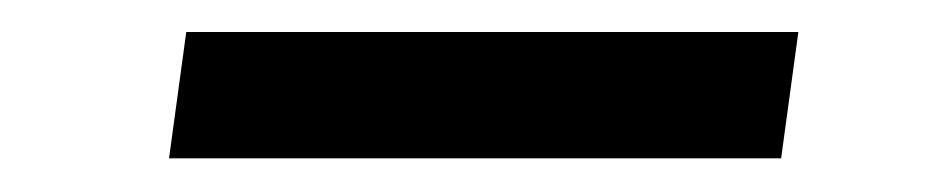

<svg xmlns="http://www.w3.org/2000/svg" viewBox="-20 -374 578 117"><path d="M466.5 -354.5 456 -277.5H83L93.5 -354.5Z"/></svg>

Font: Merriweather 36pt SemiBold
Style: Italic
Weight: 600
Italic angle: -7.8°
Version: Version 2.101